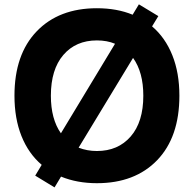

<svg xmlns="http://www.w3.org/2000/svg" viewBox="-20 -816 876 868"><path d="M667.5 -696.8Q727.1 -646 759 -566.4Q791 -486.8 791 -383.3Q791 -196.3 690.7 -92Q590.3 12.2 418 12.2Q328.6 12.2 255.9 -17.6L226.6 31.2L139.2 -22L168.5 -70.8Q108.9 -121.6 77.1 -200.9Q45.4 -280.3 45.4 -383.3Q45.4 -569.8 145.8 -674.3Q246.1 -778.8 418 -778.8Q508.8 -778.8 579.6 -749.5L607.9 -796.4L695.8 -743.2ZM210 -383.3Q210 -277.8 255.4 -213.4L500 -618.2Q463.9 -633.3 418 -633.3Q322.8 -633.3 266.4 -567.6Q210 -502 210 -383.3ZM418 -133.3Q513.7 -133.3 570.8 -199Q627.9 -264.6 627.9 -383.3Q627.9 -489.7 581.5 -554.2L335.4 -148.4Q374 -133.3 418 -133.3Z"/></svg>

Font: Acari Sans Neue Black
Style: Regular
Weight: 900
Designer: Alfredo Marco Pradil
Foundry: Alfredo Marco Pradil
Version: Version 1.045;June 16, 2019;FontCreator 11.5.0.2425 64-bit; 